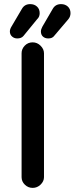

<svg xmlns="http://www.w3.org/2000/svg" viewBox="-20 -901 363 934"><path d="M28 -748Q28 -759 36 -772L86 -857Q99 -881 127 -881Q147 -881 160 -869Q173 -857 173 -837Q173 -819 161 -808L94 -726Q84 -714 64 -714Q49 -714 38.5 -723.5Q28 -733 28 -748ZM85 -642Q85 -663 100.5 -679Q116 -695 139 -695Q161 -695 177.5 -678.5Q194 -662 194 -642V-39Q194 -19 177.5 -3Q161 13 139 13Q117 13 101 -2.5Q85 -18 85 -39ZM186 -771 236 -857Q249 -881 277 -881Q297 -881 310 -869Q323 -857 323 -837Q323 -820 312 -807L244 -727Q235 -714 215 -714Q199 -714 189 -723Q179 -732 179 -748Q179 -758 186 -771Z"/></svg>

Font: 寒蝉全圆体 Bold
Style: Regular
Weight: 700
Designer: Warren2060
      Designed by Motoya company      

      [Varela Round]
      Joe Prince(Latin component); Avraham Cornf
Foundry: ChillType
Version: Version 3.200